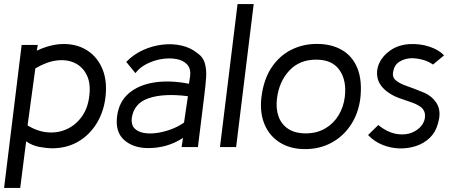

<svg xmlns="http://www.w3.org/2000/svg" viewBox="-21 -720 2226 940"><path d="M78 200H-1L85 -500H164L159 -472Q232 -506 297 -504.5Q362 -503 410 -470.5Q458 -438 481.5 -379.5Q505 -321 495 -241Q486 -170 451 -114Q416 -58 361.5 -26.5Q307 5 238 6Q208 6 172.5 -0.5Q137 -7 107 -28ZM114 -106Q163 -76 213 -72Q263 -68 306.5 -88Q350 -108 379.5 -149Q409 -190 416 -249Q424 -310 404.5 -351Q385 -392 346.5 -411Q308 -430 257.5 -424Q207 -418 152 -385Z M701 5Q630 4 586.5 -35Q543 -74 552 -149Q561 -222 610 -263.5Q659 -305 735.5 -316.5Q812 -328 904 -310L910 -348Q914 -384 895 -404.5Q876 -425 842.5 -431Q809 -437 771 -431Q733 -425 698 -407.5Q663 -390 642 -362L597 -417Q633 -454 679.5 -475Q726 -496 775 -501.5Q824 -507 867.5 -497Q911 -487 941 -463Q972 -443 981.5 -411.5Q991 -380 988 -339Q985 -298 979 -251L948 0H868L875 -45Q798 6 701 5ZM880 -120 899 -249Q782 -264 708 -239.5Q634 -215 624 -141Q621 -109 637 -92Q653 -75 682 -69.5Q711 -64 746.5 -69Q782 -74 817 -87Q852 -100 880 -120Z M1135 0H1056L1142 -700H1221Z M1473 10Q1401 10 1349.5 -22Q1298 -54 1274 -111.5Q1250 -169 1259 -245Q1270 -332 1308.5 -389.5Q1347 -447 1404.5 -476Q1462 -505 1530 -505Q1602 -505 1653.5 -475Q1705 -445 1729 -385.5Q1753 -326 1743 -237Q1733 -163 1696 -107.5Q1659 -52 1601.5 -21Q1544 10 1473 10ZM1476 -67Q1530 -67 1571 -91Q1612 -115 1636.5 -155.5Q1661 -196 1667 -245Q1677 -325 1641.5 -376.5Q1606 -428 1527 -428Q1445 -428 1395 -374Q1345 -320 1335 -237Q1329 -189 1342.5 -150.5Q1356 -112 1389.5 -89.5Q1423 -67 1476 -67Z M1781 -59 1831 -108Q1888 -61 1949 -62Q1982 -62 2009 -77Q2036 -92 2049.5 -115Q2063 -138 2059 -165Q2054 -187 2034.5 -199.5Q2015 -212 1987.5 -221Q1960 -230 1931.5 -240.5Q1903 -251 1879 -268Q1837 -298 1828 -336Q1819 -374 1836 -411Q1853 -448 1891 -474Q1929 -500 1982 -504Q2035 -507 2081.5 -491.5Q2128 -476 2153 -449L2099 -404Q2076 -420 2048 -427.5Q2020 -435 1994 -435Q1961 -434 1935.5 -418.5Q1910 -403 1904 -370Q1898 -343 1916.5 -327Q1935 -311 1970 -299Q2005 -287 2046 -270Q2094 -252 2117.5 -213Q2141 -174 2123 -115Q2112 -73 2083.5 -45.5Q2055 -18 2015.5 -5Q1976 8 1933 6.5Q1890 5 1850 -11.5Q1810 -28 1781 -59Z"/></svg>

Font: Kulim Park
Style: Italic
Weight: 400
Italic angle: -8°
Designer: Noponies / Dale Sattler
Foundry: Noponies
Version: Version 1.000; ttfautohint (v1.8.3)